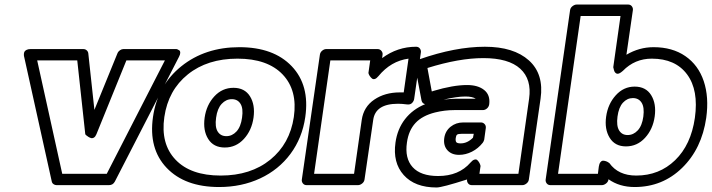

<svg xmlns="http://www.w3.org/2000/svg" viewBox="-20 -787 3122 842"><path d="M85.9 -538.1Q85.4 -539.6 85 -541.7Q84.5 -543.9 84.7 -549.8Q85 -555.7 87.2 -560.1Q89.4 -564.5 96.2 -568.1Q103 -571.8 113.8 -571.8H345.2Q354 -571.8 360.1 -566.4Q366.2 -561 367.2 -553.2L394 -305.2L495.1 -553.2Q498.5 -561.5 506.1 -566.7Q513.7 -571.8 521 -571.8H746.1Q746.1 -571.3 750 -571.8Q753.9 -572.3 758.3 -570.6Q762.7 -568.8 766.6 -565.9Q770.5 -563 770.5 -555.7Q770.5 -548.3 765.1 -538.1L483.9 8.8Q475.6 24.9 458 24.9H228Q220.7 24.9 214.6 20.5Q208.5 16.1 207 8.8ZM143.1 -522 252.9 -24.9H448.2L703.1 -522H534.2L402.8 -198.2Q398.4 -187.5 391.8 -183.6Q385.3 -179.7 378.9 -181.6Q372.6 -183.6 366.9 -187.3Q361.3 -190.9 357.4 -194.3L354 -198.2L318.8 -522Z M650.9 -273.9Q670.9 -412.6 775.1 -496.3Q879.4 -580.1 1029.8 -580.1Q1179.7 -580.1 1259.3 -496.6Q1338.9 -413.1 1318.8 -273.9Q1305.7 -182.1 1253.9 -112.3Q1202.1 -42.5 1120.8 -4.6Q1039.6 33.2 940.9 33.2Q791 33.2 710.9 -50.8Q630.9 -134.8 650.9 -273.9ZM1268.6 -273.9Q1285.6 -391.1 1219.5 -460.4Q1153.3 -529.8 1021.5 -529.8Q889.6 -529.8 803.7 -460.7Q717.8 -391.6 700.7 -273.9Q683.6 -156.2 749.8 -86.7Q815.9 -17.1 947.8 -17.1Q1079.6 -17.1 1165.3 -86.7Q1251 -156.2 1268.6 -273.9ZM877.4 -271Q885.3 -326.7 919.9 -364.3Q954.6 -401.9 1003.9 -401.9Q1053.2 -401.9 1076.4 -364.5Q1099.6 -327.1 1091.8 -271Q1084 -215.3 1049.6 -177.7Q1015.1 -140.1 965.8 -140.1Q916.5 -140.1 893.1 -177.5Q869.6 -214.8 877.4 -271ZM927.7 -271Q921.9 -230.5 934.6 -210.2Q947.3 -189.9 972.7 -189.9Q998 -189.9 1017.1 -210.4Q1036.1 -231 1041.5 -271Q1047.4 -311.5 1034.7 -331.8Q1022 -352.1 996.6 -352.1Q971.2 -352.1 952.1 -331.5Q933.1 -311 927.7 -271Z M1303.7 0 1382.8 -546.9Q1384.3 -557.6 1392.8 -564.7Q1401.4 -571.8 1410.6 -571.8H1635.7Q1646.5 -571.8 1652.8 -563.7Q1659.2 -555.7 1657.7 -546.9L1655.8 -532.2Q1723.1 -582 1804.7 -582Q1815.4 -582 1821.3 -574.2Q1827.1 -566.4 1825.7 -557.1L1796.4 -354Q1795.4 -344.2 1787.4 -335.7Q1779.3 -327.1 1764.6 -329.1Q1743.2 -332 1725.6 -332Q1626.5 -332 1616.7 -261.2L1578.6 0Q1577.1 10.7 1568.1 17.8Q1559.1 24.9 1549.8 24.9H1324.7Q1314 24.9 1308.1 17.1Q1302.2 9.3 1303.7 0ZM1357.4 -24.9H1532.7L1566.4 -261.2Q1574.7 -318.4 1621.3 -350.1Q1668 -381.8 1733.4 -381.8H1750.5L1771.5 -529.8Q1694.3 -519.5 1639.6 -453.1Q1631.3 -442.9 1624 -440.7Q1616.7 -438.5 1611.8 -442.4Q1606.9 -446.3 1603 -451.7Q1599.1 -457 1597.2 -461.9L1595.7 -466.8L1603.5 -522H1428.7Z M1714.4 -162.1Q1722.7 -221.2 1756.1 -264.4Q1789.6 -307.6 1844.2 -330.1Q1831.5 -333.5 1828.6 -346.2L1800.3 -496.1Q1798.8 -506.3 1804.2 -515.1Q1809.6 -523.9 1819.3 -526.9Q1976.6 -582 2106.4 -582Q2232.9 -582 2299.6 -522Q2366.2 -461.9 2350.6 -354L2299.3 0Q2297.9 10.7 2288.8 17.8Q2279.8 24.9 2270.5 24.9H2049.3Q2038.6 24.9 2032.7 17.1Q2026.9 9.3 2028.3 0Q1918.5 35.2 1894.5 35.2Q1799.3 35.2 1750.5 -19.3Q1701.7 -73.7 1714.4 -162.1ZM1764.6 -162.1Q1754.4 -92.8 1789.6 -54Q1824.7 -15.1 1901.4 -15.1Q1992.2 -15.1 2043.5 -74.2Q2052.2 -84.5 2060.3 -86.9Q2068.4 -89.4 2073 -85Q2077.6 -80.6 2081.1 -75Q2084.5 -69.3 2085.9 -64.5L2087.4 -59.1L2082.5 -24.9H2253.4L2300.3 -354Q2312.5 -439 2261.5 -485.6Q2210.4 -532.2 2099.6 -532.2Q1993.2 -532.2 1854.5 -488.8L1873.5 -386.2Q1876.5 -386.2 1880.4 -388.2Q1966.8 -414.1 2028.3 -414.1Q2076.2 -414.1 2103.3 -392.3Q2130.4 -370.6 2125.5 -330.1Q2124 -318.8 2115.7 -311.5Q2107.4 -304.2 2097.2 -304.2H1972.2Q1930.2 -304.2 1888.2 -293.9Q1832 -279.8 1802 -247.6Q1772 -215.3 1764.6 -162.1ZM1925.3 -350.1Q1959.5 -354 1979.5 -354H2066.4Q2051.8 -363.8 2020.5 -363.8Q1984.4 -363.8 1925.3 -350.1ZM1928.2 -181.2Q1932.6 -212.4 1956.1 -231.2Q1979.5 -250 2011.2 -250H2089.4Q2098.6 -250 2105.2 -242.9Q2111.8 -235.8 2110.4 -225.1L2103.5 -174.8Q2101.6 -167 2097.2 -161.1Q2077.1 -135.7 2049.6 -121.8Q2022 -107.9 1993.2 -107.9Q1960 -107.9 1941.9 -128.4Q1923.8 -148.9 1928.2 -181.2ZM1978.5 -181.2Q1977.1 -168 1981.4 -163.1Q1985.8 -158.2 2000.5 -158.2Q2029.3 -158.2 2054.2 -183.1L2057.6 -200.2H2004.4Q1989.3 -200.2 1984.6 -196.5Q1980 -192.9 1978.5 -181.2Z M2373 0 2480 -742.2Q2481.4 -752.9 2490.7 -760Q2500 -767.1 2509.3 -767.1H2734.4Q2745.1 -767.1 2751 -759.3Q2756.8 -751.5 2755.4 -742.2L2727.1 -546.9Q2783.2 -580.1 2846.2 -580.1Q2928.7 -580.1 2985.6 -540.8Q3042.5 -501.5 3066.2 -431.2Q3089.8 -360.8 3077.1 -270Q3057.6 -134.8 2971.4 -50.8Q2885.3 33.2 2763.2 33.2Q2696.3 33.2 2648.4 -1V0Q2647 10.7 2637.7 17.8Q2628.4 24.9 2619.1 24.9H2394Q2383.3 24.9 2377.4 17.1Q2371.6 9.3 2373 0ZM2427.2 -24.9H2602.1L2606 -56.2Q2607.9 -69.3 2613.3 -75.9Q2618.7 -82.5 2625.2 -82.3Q2631.8 -82 2637.9 -79.8Q2644 -77.6 2647.9 -74.7L2652.3 -71.8Q2691.4 -17.1 2770 -17.1Q2871.1 -17.1 2940.7 -84.5Q3010.3 -151.9 3027.3 -270Q3044.4 -391.6 2993.2 -460.7Q2941.9 -529.8 2838.4 -529.8Q2763.7 -529.8 2711.4 -476.1Q2693.8 -460.4 2684.6 -464.1Q2675.3 -467.8 2672.4 -480L2669.4 -492.2L2701.2 -716.8H2526.4ZM2763.2 -407.2Q2812.5 -407.2 2835.7 -369.6Q2858.9 -332 2851.1 -275.9Q2843.3 -220.2 2808.8 -182.6Q2774.4 -145 2725.1 -145Q2676.8 -145 2653.6 -182.9Q2630.4 -220.7 2638.2 -275.9Q2646 -331.1 2680.4 -369.1Q2714.8 -407.2 2763.2 -407.2ZM2732.4 -194.8Q2757.8 -194.8 2776.9 -215.3Q2795.9 -235.8 2801.3 -275.9Q2806.6 -316.4 2793.7 -336.7Q2780.8 -356.9 2755.4 -356.9Q2730.5 -356.9 2711.9 -336.7Q2693.4 -316.4 2688 -275.9Q2682.6 -235.4 2695.1 -215.1Q2707.5 -194.8 2732.4 -194.8Z"/></svg>

Font: Trueno Black Outline
Style: Italic
Weight: 900
Width: 6
Designer: Julieta Ulanovsky
Foundry: Julieta Ulanovsky
Version: Version 3.001b | FøM Fix